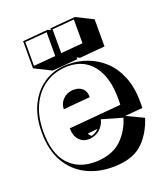

<svg xmlns="http://www.w3.org/2000/svg" viewBox="-155 -906 933 1077"><g transform="rotate(-20 312.0 -368.0)"><path d="M351 -584V-573L200 -560L100 -610V-772L251 -785L268 -777V-787L419 -800L519 -750V-588L368 -575ZM278 -778V-636L409 -647V-789ZM110 -763V-621L241 -632V-774ZM596 -134Q569 -50 516.5 2Q464 54 374 62Q363 63 352.5 63.5Q342 64 331 64Q244 64 174.5 28.5Q105 -7 64 -78Q23 -149 23 -254Q23 -346 54.5 -413Q86 -480 140.5 -518.5Q195 -557 265 -563Q272 -564 279.5 -564Q287 -564 294 -564Q350 -564 404.5 -544.5Q459 -525 503.5 -484Q548 -443 574.5 -378.5Q601 -314 601 -224Q601 -216 601 -207.5Q601 -199 600 -191L495 -182ZM360 -211Q351 -177 327 -155Q303 -133 265 -129H257Q223 -129 201 -154Q179 -179 179 -223L490 -250Q491 -260 491 -269.5Q491 -279 491 -288Q491 -414 437 -484Q383 -554 288 -554Q283 -554 277.5 -554Q272 -554 266 -553Q199 -548 146 -510.5Q93 -473 63 -408Q33 -343 33 -254Q33 -125 91 -61Q149 3 245 3Q252 3 259 3Q266 3 273 2Q359 -5 409.5 -54Q460 -103 482 -176ZM184 -335Q184 -368 207 -392Q230 -416 266 -419H275Q305 -419 324.5 -401.5Q344 -384 344 -349ZM265 -161Q265 -156 269.5 -151Q274 -146 279 -141Q297 -146 307 -153Q317 -160 324 -167Z"/></g></svg>

Font: Rampart One
Style: Regular
Weight: 400
Designer: Fontworks Inc.
Foundry: Fontworks Inc.
Version: Version 1.100